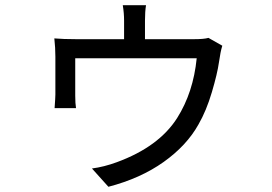

<svg xmlns="http://www.w3.org/2000/svg" viewBox="-20 -641 1040 735"><path d="M539 -621Q535 -597 535 -562V-491H722Q761 -491 778 -496L831 -466Q824 -444 818 -401.5Q812 -359 791 -288Q770 -217 740 -165Q695 -84 606.5 -21Q518 42 395 74L332 4Q378 -2 427 -20Q588 -79 658 -189Q720 -287 733 -418H268V-275Q268 -245 271 -227H189Q192 -269 192 -279V-424Q192 -458 188 -494Q222 -491 272 -491H455V-562Q455 -591 450 -621Z"/></svg>

Font: Swei Fan Sans CJK TC
Style: Regular
Weight: 400
Version: Version 2.130